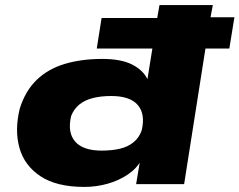

<svg xmlns="http://www.w3.org/2000/svg" viewBox="-20 -725 943 756"><path d="M312 11Q203 11 139.5 -31Q76 -73 56.5 -143Q37 -213 58 -298Q80 -368 125 -411Q170 -454 235.5 -473.5Q301 -493 383 -493Q458 -493 502 -470Q546 -447 562 -410H560L580 -534H361L380 -654H599L608 -705H818L809 -657H903L883 -534H789L705 0H516L532 -96H537Q519 -62 483.5 -38Q448 -14 403.5 -1.5Q359 11 312 11ZM380 -132Q421 -132 452.5 -139.5Q484 -147 506 -165Q528 -183 538 -212Q553 -276 522.5 -311.5Q492 -347 418 -347Q378 -347 346 -339Q314 -331 292.5 -313.5Q271 -296 260 -268Q245 -203 276 -167.5Q307 -132 380 -132Z"/></svg>

Font: Nunito Sans 7pt Expanded Black
Style: Italic
Weight: 900
Width: 7
Italic angle: -9°
Designer: Vernon Adams
Foundry: Vernon Adams
Version: Version 3.101;gftools[0.9.27]